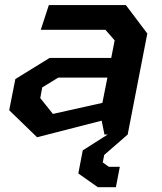

<svg xmlns="http://www.w3.org/2000/svg" viewBox="-20 -548 660 782"><path d="M405.5 0H418.5L317 64.5L299 158.5L378.5 214.5H452L468 131.5H423.5L398.5 113.5L404.5 83L500 0L580 -411.5L492.5 -527.5H179L146 -426.5H409.5L447 -383.5L433 -312H182L42.5 -226L17.5 -99L131 11L394 -56.5ZM144 -148.5 152 -192 217.5 -232H417.5L397 -129L195.5 -84Z"/></svg>

Font: Monaspace Krypton SemiBold
Style: Italic
Weight: 600
Italic angle: -11°
Designer: Riley Cran & the Lettermatic Team
Foundry: Lettermatic
Version: Version 1.101 (Monaspace Krypton)